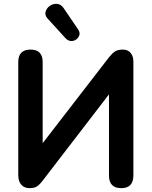

<svg xmlns="http://www.w3.org/2000/svg" viewBox="-20 -971 789 999"><path d="M322 -771 229 -873Q212 -891 217 -909.5Q222 -928 238.5 -940Q255 -952 275.5 -951Q296 -950 311 -929L387 -817Q397 -802 393 -788.5Q389 -775 377 -766Q365 -757 350 -757.5Q335 -758 322 -771ZM134 8Q107 8 91 -9.5Q75 -27 75 -61V-648Q75 -713 139 -713Q202 -713 202 -648V-226L548 -674Q565 -695 579.5 -704Q594 -713 619 -713Q645 -713 659.5 -696Q674 -679 674 -650V-58Q674 8 611 8Q547 8 547 -58V-480L202 -31Q186 -10 172 -1Q158 8 134 8Z"/></svg>

Font: Chiron GoRound TC SB
Style: Regular
Weight: 500
Designer: Ryoko NISHIZUKA 西塚涼子 (kana, bopomofo & ideographs); Paul D. Hunt (Latin, Greek & Cyrillic); Sandoll Communications 산돌커뮤니
Foundry: Adobe
Version: Version 1.000;hotconv 1.1.1;makeotfexe 2.6.0